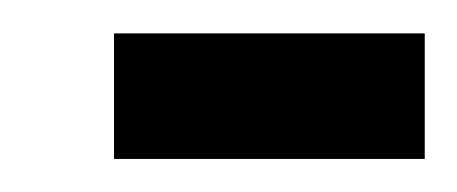

<svg xmlns="http://www.w3.org/2000/svg" viewBox="-20 -685 274 115"><path d="M48.3 -589.8V-665H234.4V-589.8Z"/></svg>

Font: Scarab Serif
Style: Regular
Weight: 400
Designer: John Roberts
Foundry: Scarab
Version: 1.0